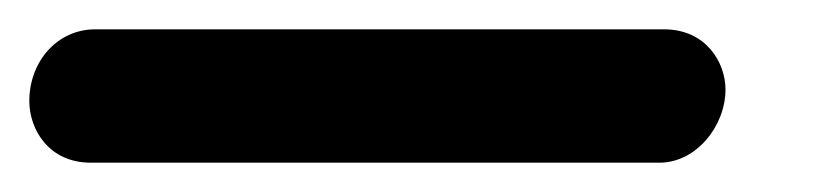

<svg xmlns="http://www.w3.org/2000/svg" viewBox="-51 -20 571 131"><path d="M11 91H399C424 91 444 66 444 41C444 23 431 0 402 0H14C-12 0 -31 22 -31 49C-31 68 -18 91 11 91Z"/></svg>

Font: SN Pro Medium
Style: Italic
Weight: 400
Italic angle: -9°
Designer: Tobias Whetton
Foundry: Supernotes
Version: Version 1.001;Glyphs 3.2 (3249)